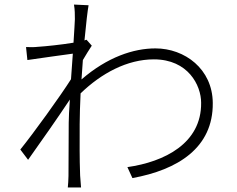

<svg xmlns="http://www.w3.org/2000/svg" viewBox="-20 -798 1040 841"><path d="M359 -624 350 -621C357 -695 364 -754 368 -775L304 -778C308 -756 308 -733 308 -714C308 -703 305 -663 302 -611C248 -602 179 -595 147 -593C129 -591 112 -591 94 -592L100 -535C165 -545 257 -557 299 -563C296 -527 294 -489 291 -451C245 -378 125 -212 69 -143L103 -98C160 -178 235 -285 286 -362C283 -318 281 -282 281 -260C281 -161 280 -122 280 -27C280 -11 278 13 277 23H335C334 6 332 -12 331 -29C328 -114 329 -159 329 -255C329 -295 331 -341 333 -389C424 -477 537 -538 654 -538C804 -538 861 -424 861 -348C863 -170 700 -89 538 -66L560 -18C758 -54 914 -150 912 -347C911 -496 789 -586 661 -586C565 -586 450 -548 337 -450C339 -479 341 -507 343 -535C356 -557 370 -580 382 -598Z"/></svg>

Font: Noto Sans T Chinese Light
Style: Regular
Weight: 300
Designer: Ryoko NISHIZUKA (kana & ideographs); Paul D. Hunt (Latin, Greek & Cyrillic); Wenlong ZHANG (bopomofo); Sandoll Communica
Foundry: Adobe Systems Incorporated
Version: Version 1.000;PS 1;hotconv 1.0.78;makeotf.lib2.5.61930